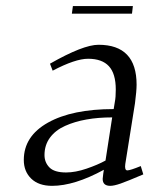

<svg xmlns="http://www.w3.org/2000/svg" viewBox="-20 -603 504 630"><path d="M58.1 -78.1Q58.1 -156.2 137.5 -200.7Q216.8 -245.1 353 -245.1L356.9 -269Q359.9 -283.7 359.9 -309.1Q359.9 -361.3 337.4 -385.7Q314.9 -410.2 269 -410.2Q227.1 -410.2 152.8 -371.1L144 -394Q252.9 -456.1 303.2 -456.1Q428.2 -456.1 428.2 -325.2Q428.2 -304.7 422.9 -264.2L391.1 -64.9Q388.2 -43.9 397.9 -43.9Q407.2 -43.9 441.9 -58.1L450.2 -30.8Q397.5 -8.3 375.7 -0.7Q354 6.8 341.8 6.8Q316.9 6.8 316.9 -16.1Q316.9 -19.5 318.8 -33.2L320.8 -45.9Q224.1 6.8 150.9 6.8Q106.9 6.8 82.5 -16.8Q58.1 -40.5 58.1 -78.1ZM126 -94.2Q126 -70.3 142.1 -53.7Q158.2 -37.1 196.8 -37.1Q227.5 -37.1 263.9 -49.6Q300.3 -62 326.2 -76.2L348.1 -217.8Q302.2 -217.8 263.7 -210.9Q225.1 -204.1 193.6 -189.9Q162.1 -175.8 144 -151.4Q126 -127 126 -94.2ZM215.8 -558.1 219.2 -583H416L413.1 -558.1Z"/></svg>

Font: Dehuti
Style: Italic
Weight: 400
Version: Version 1.2